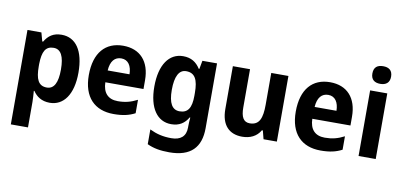

<svg xmlns="http://www.w3.org/2000/svg" viewBox="-86 -1049 3307 1576"><g transform="rotate(10 1567.0 -260.5)"><path d="M351 -557C282 -557 241 -527 210 -475H203L183 -547H67V240H210V27C210 -1 207 -33 205 -64H210C238 -22 281 10 350 10C464 10 540 -91 540 -274C540 -457 469 -557 351 -557ZM305 -440C365 -440 394 -385 394 -274C394 -165 365 -109 305 -109C234 -109 210 -163 210 -269V-289C212 -392 237 -440 305 -440Z M864 -556C718 -556 627 -458 627 -270C627 -86 724 10 882 10C958 10 1010 -2 1060 -28V-140C1006 -112 959 -100 898 -100C816 -100 773 -148 771 -235H1089V-308C1089 -465 1005 -556 864 -556ZM867 -451C925 -451 954 -403 955 -334H773C778 -413 813 -451 867 -451Z M1364 -557C1247 -557 1173 -453 1173 -271C1173 -91 1246 10 1362 10C1430 10 1473 -20 1503 -71H1508C1506 -49 1504 -18 1504 1V13C1504 87 1460 123 1383 123C1314 123 1260 110 1202 82V205C1255 230 1312 240 1387 240C1566 240 1647 153 1647 -7V-547H1525L1512 -477H1507C1474 -529 1430 -557 1364 -557ZM1409 -440C1482 -440 1510 -388 1510 -276V-252C1510 -152 1481 -106 1412 -106C1350 -106 1319 -158 1319 -269C1319 -381 1350 -440 1409 -440Z M2242 -547H2099V-282C2099 -171 2077 -109 1996 -109C1944 -109 1922 -149 1922 -228V-547H1779V-190C1779 -56 1845 10 1954 10C2018 10 2074 -15 2105 -70H2113L2131 0H2242Z M2589 -556C2443 -556 2352 -458 2352 -270C2352 -86 2449 10 2607 10C2683 10 2735 -2 2785 -28V-140C2731 -112 2684 -100 2623 -100C2541 -100 2498 -148 2496 -235H2814V-308C2814 -465 2730 -556 2589 -556ZM2592 -451C2650 -451 2679 -403 2680 -334H2498C2503 -413 2538 -451 2592 -451Z M2995 -761C2948 -761 2917 -741 2917 -687C2917 -635 2949 -614 2995 -614C3040 -614 3073 -635 3073 -687C3073 -741 3041 -761 2995 -761ZM3066 -547H2923V0H3066Z"/></g></svg>

Font: Noto Sans Thai Looped SemiCondensed
Style: Bold
Weight: 700
Width: 4
Designer: Sasikarn Vongin, Ben Mitchell
Foundry: The Fontpad Ltd
Version: Version 1.001